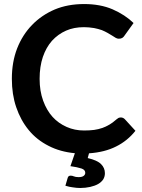

<svg xmlns="http://www.w3.org/2000/svg" viewBox="-20 -751 701 949"><path d="M596.7 -162.1 649.4 -104.5Q609.9 -54.7 553.7 -26.9Q497.6 1.5 419.9 6.8L413.6 30.3Q460.4 41 479.5 60.1Q498.5 79.1 498.5 105Q498.5 122.1 490.2 135.7Q481.4 148.9 464.8 158.7Q449.2 167.5 425.8 172.9Q401.9 178.2 376.5 178.2Q358.9 178.2 338.4 174.8Q324.2 173.3 303.2 167L314.5 128.4Q317.4 117.2 329.1 117.2Q337.4 117.2 344.7 120.6Q353.5 124.5 368.7 124.5Q385.7 124.5 393.6 118.2Q401.4 112.3 401.4 103Q401.4 88.4 383.3 82Q360.8 74.7 328.1 70.3L350.1 6.3Q277.3 -0.5 220.7 -29.8Q161.6 -59.6 122.1 -107.9Q82 -156.7 60.1 -221.2Q38.6 -284.2 38.6 -361.3Q38.6 -444.3 64.5 -511.2Q90.8 -578.6 138.2 -627.4Q185.5 -676.3 250.5 -704.1Q314.9 -731 395.5 -731Q475.6 -731 536.1 -705.1Q598.6 -677.7 640.1 -637.2L595.2 -574.7Q591.8 -568.8 585 -564Q578.1 -559.6 567.4 -559.6Q559.6 -559.6 551.8 -564Q547.4 -565.9 534.7 -574.7Q525.4 -580.6 512.7 -587.9Q499 -595.7 483.4 -602.1Q465.3 -608.4 445.3 -612.3Q418.9 -616.7 395 -616.7Q345.2 -616.7 306.6 -599.6Q266.6 -582 236.8 -549.3Q208 -516.6 191.9 -469.7Q175.8 -421.9 175.8 -361.3Q175.8 -300.8 193.4 -252.9Q210.9 -205.1 240.2 -172.9Q268.6 -141.6 309.6 -123.5Q349.1 -106 395.5 -106Q422.9 -106 445.3 -108.9Q466.3 -111.8 486.3 -118.7Q502 -124 522 -135.7Q535.2 -143.1 555.2 -160.6Q560.5 -165 565.4 -168Q571.3 -170.4 577.1 -170.4Q588.4 -170.4 596.7 -162.1Z"/></svg>

Font: Lato-SemiBold
Style: Bold
Weight: 500
Designer: Lukasz Dziedzic with Adam Twardoch and Botio Nikoltchev
Foundry: tyPoland Lukasz Dziedzic
Version: ""